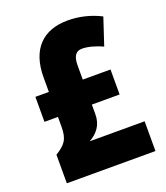

<svg xmlns="http://www.w3.org/2000/svg" viewBox="-134 -817 789 910"><g transform="rotate(-20 261.0 -362.0)"><path d="M313 -724C190 -724 114 -653 114 -509V-436H46V-310H114V-260C114 -195 94 -174 46 -144V0H493V-150H216C257 -173 285 -207 285 -261V-310H425V-436H285V-508C285 -556 302 -575 331 -575C358 -575 393 -567 434 -548L479 -684C428 -710 372 -724 313 -724Z"/></g></svg>

Font: Noto Sans Khmer Condensed Black
Style: Regular
Weight: 900
Width: 3
Designer: Danh Hong and the Monotype Design Team
Foundry: Monotype Imaging Inc.
Version: Version 2.004